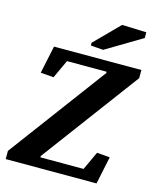

<svg xmlns="http://www.w3.org/2000/svg" viewBox="-127 -959 860 1047"><g transform="rotate(15 303.0 -435.5)"><path d="M595.7 -660.6V-614.7L186.5 -64.9L188 -58.1H430.7L479 -162.1L552.2 -156.2L519.5 0H6.8V-46.4L415.5 -595.7L414.1 -602.5H191.4L143.1 -498.5L69.3 -504.4L102.5 -660.6ZM294.9 -733.9 430.7 -871.1 568.4 -866.2V-834L365.7 -712.9L294.9 -718.3Z"/></g></svg>

Font: NoticiaText-BoldItalic
Style: Bold Italic
Weight: 700
Italic angle: -8°
Designer: JM Sole
Foundry: JM Sole
Version: Version 1.003